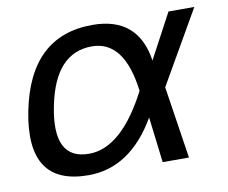

<svg xmlns="http://www.w3.org/2000/svg" viewBox="-63 -590 793 668"><g transform="rotate(-10 334.0 -256.5)"><path d="M30.8 -256.3Q82 -512.7 301.8 -512.7Q463.4 -512.7 486.8 -354.5L571.3 -512.7H662.6L514.2 -254.9L553.2 0H460.4L440.9 -161.1Q347.2 0 199.2 0Q-19.5 0 30.8 -256.3ZM213.9 -73.2Q328.6 -73.2 424.3 -258.3Q401.9 -439.5 287.1 -439.5Q157.7 -439.5 121.6 -258.3Q84.5 -73.2 213.9 -73.2Z"/></g></svg>

Font: Sansation
Style: Italic
Weight: 400
Designer: Bernd Montag
Version: Version 1.301